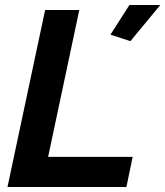

<svg xmlns="http://www.w3.org/2000/svg" viewBox="-20 -750 663 770"><path d="M423 -611 499 -730H623L503 -585ZM161 -710H298L173 -121H512L487 0H10Z"/></svg>

Font: Raleway-v4020
Style: Bold Italic
Weight: 700
Italic angle: -12°
Designer: Matt McInerney, Pablo Impallari, Rodrigo Fuenzalida
Foundry: Matt McInerney, Pablo Impallari, Rodrigo Fuenzalida
Version: Version 4.020;PS 004.020;hotconv 1.0.88;makeotf.lib2.5.64775